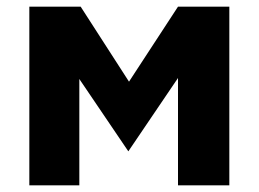

<svg xmlns="http://www.w3.org/2000/svg" viewBox="-20 -556 776 576"><path d="M68 0V-536H222L367 -311L514 -536H668V0H514V-322L365 -102L218 -319V0Z"/></svg>

Font: Quicksand
Style: Bold
Weight: 700
Version: Version 3.000